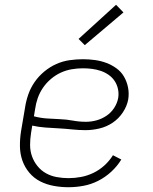

<svg xmlns="http://www.w3.org/2000/svg" viewBox="-20 -776 640 804"><path d="M267 8Q236 8 205.5 2.5Q175 -3 148.5 -16.5Q122 -30 103 -52.5Q84 -75 74 -103Q64 -131 63.5 -162.5Q63 -194 68 -226L85 -326Q89 -353 98.5 -380.5Q108 -408 125 -432.5Q142 -457 165.5 -476.5Q189 -496 216 -508Q243 -520 271.5 -524Q300 -528 327 -528Q353 -528 378 -524.5Q403 -521 425.5 -512.5Q448 -504 467.5 -490Q487 -476 499 -455.5Q511 -435 516 -410.5Q521 -386 517 -360Q512 -332 494.5 -305.5Q477 -279 451.5 -262Q426 -245 396.5 -238Q367 -231 338 -231Q310 -231 282 -234Q254 -237 226 -238.5Q198 -240 170 -242Q142 -244 115 -250L110 -219Q106 -194 106 -169Q106 -144 114 -121.5Q122 -99 137 -80.5Q152 -62 172.5 -50.5Q193 -39 217.5 -34.5Q242 -30 267 -30Q293 -30 319.5 -35Q346 -40 371 -52Q396 -64 417 -83Q438 -102 453 -126L488 -108Q471 -80 446 -57Q421 -34 391.5 -19Q362 -4 330 2Q298 8 267 8ZM340 -266Q362 -266 384 -272Q406 -278 425.5 -291Q445 -304 458 -324Q471 -344 475 -366Q478 -385 474 -403.5Q470 -422 460 -437Q450 -452 435 -462.5Q420 -473 402.5 -479Q385 -485 366 -487.5Q347 -490 327 -490Q304 -490 280.5 -486Q257 -482 235 -472Q213 -462 193.5 -445.5Q174 -429 160 -408.5Q146 -388 138 -365Q130 -342 127 -319L122 -289Q148 -282 175.5 -280Q203 -278 230.5 -277Q258 -276 285 -271Q312 -266 340 -266ZM335 -587 309 -613 466 -756 497 -724Z"/></svg>

Font: Iosevka SS04 XLt Ex
Style: Italic
Weight: 200
Width: 7
Italic angle: -9°
Monospace: yes
Designer: Belleve Invis
Foundry: Belleve Invis
Version: Version 19.0.0; ttfautohint (v1.8.4)